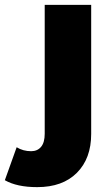

<svg xmlns="http://www.w3.org/2000/svg" viewBox="-114 -562 454 785"><path d="M38.1 203.1Q-44.9 203.1 -94.2 174.8L-45.9 40Q-19.5 56.2 13.2 56.2Q39.1 56.2 54 38.3Q68.8 20.5 68.8 -15.1V-542H258.8V-14.2Q258.8 85.9 200.4 144.5Q142.1 203.1 38.1 203.1Z"/></svg>

Font: Montserrat ExtraBold
Style: Regular
Weight: 800
Designer: Julieta Ulanovsky
Foundry: Julieta Ulanovsky
Version: Version 9.000